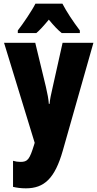

<svg xmlns="http://www.w3.org/2000/svg" viewBox="-20 -786 531 1046"><path d="M320 -766H173C156 -731 104 -654 77 -620V-606H178C195 -620 218 -645 246 -679C273 -646 296 -622 316 -606H415V-620C375 -673 343 -722 320 -766ZM2 -553 169 -8 166 2C141 83 131 96 91 96C78 96 64 94 51 90V232C72 237 95 240 121 240C221 240 279 186 322 35L489 -553H321L267 -311C257 -270 252 -242 250 -220H246C245 -243 238 -279 230 -313L172 -553Z"/></svg>

Font: Noto Sans Myanmar UI ExtraCondensed Black
Style: Regular
Weight: 900
Width: 2
Designer: Monotype Design Team
Foundry: Monotype Imaging Inc.
Version: Version 2.103